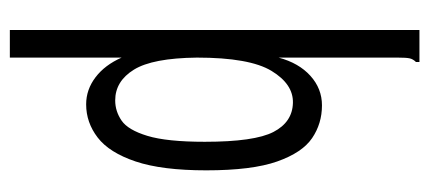

<svg xmlns="http://www.w3.org/2000/svg" viewBox="-261 -444 872 390"><g transform="rotate(90 175.0 -249.0)"><path d="M41 -665H106V-658Q100 -652 98.5 -645Q97 -638 97 -621V-379Q108 -420 134 -443.5Q160 -467 194 -467Q231 -467 260.5 -447Q290 -427 308 -376Q326 -325 326 -232Q326 -142 308 -88.5Q290 -35 259.5 -11.5Q229 12 192 12Q162 12 137 -7Q112 -26 97 -60V167H41ZM184 -47Q206 -47 225 -60Q244 -73 256 -112.5Q268 -152 268 -229Q268 -330 248 -368.5Q228 -407 189 -408Q151 -409 124 -364.5Q97 -320 97 -213Q98 -123 121.5 -85Q145 -47 184 -47Z"/></g></svg>

Font: Inconsolata ExtraCondensed
Style: Regular
Weight: 400
Width: 2
Monospace: yes
Designer: Raph Levien, Cyreal, Brenton Simpson
Foundry: Raph Levien, Cyreal, Google
Version: Version 3.000; ttfautohint (v1.8.2.53-6de2)